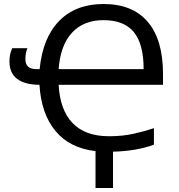

<svg xmlns="http://www.w3.org/2000/svg" viewBox="-20 -745 889 953"><path d="M454.1 4.9Q326.7 -9.3 255.6 -94.5Q184.6 -179.7 175.8 -324.2Q104.5 -324.2 65.7 -353Q26.9 -381.8 26.9 -439.9Q26.9 -477.5 41 -505.9H116.2Q106 -483.9 106 -451.2Q106 -401.9 160.2 -401.9H176.8Q191.9 -557.6 273.9 -641.4Q356 -725.1 494.1 -725.1Q638.2 -725.1 713.6 -636.2Q789.1 -547.4 789.1 -377.9V-324.2H271Q277.8 -198.7 340.6 -133.8Q403.3 -68.8 521 -68.8Q588.4 -68.8 643.1 -81.1Q697.8 -93.3 744.1 -108.9V-26.9Q655.3 5.4 541 7.8V188H454.1ZM493.2 -645Q395 -645 337.4 -582.8Q279.8 -520.5 271 -401.9H692.9Q692.9 -526.4 644.3 -585.7Q595.7 -645 493.2 -645Z"/></svg>

Font: Noto Sans Southeast Asian
Style: Regular
Weight: 400
Designer: Monotype Design Team
Foundry: Monotype Imaging Inc.
Version: Version 1.06 uh; ttfautohint (v1.4.1)